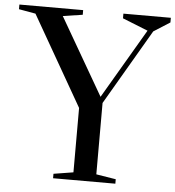

<svg xmlns="http://www.w3.org/2000/svg" viewBox="-88 -851 825 903"><g transform="rotate(5 324.5 -400.0)"><path d="M196 0V-21L289 -36V-340L46 -764L-33 -778V-800H268V-778L175 -764L385 -401L578 -730L458 -778V-800H682V-778L605 -729L397 -373V-36L490 -21V0Z"/></g></svg>

Font: Prata
Style: Regular
Weight: 400
Designer: Ivan Petrov
Foundry: Cyreal
Version: Version 2.000